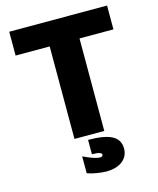

<svg xmlns="http://www.w3.org/2000/svg" viewBox="-134 -796 922 1121"><g transform="rotate(-15 326.5 -235.5)"><path d="M236.8 0V-559.1H30.8V-703.1H622.1V-559.1H417V0ZM253.9 211.9V109.9Q321.8 143.1 355 143.1Q361.8 143.1 366.5 139.4Q371.1 135.7 371.1 130.9Q371.1 112.8 312 112.8V25.9Q409.7 25.9 455.8 50.3Q502 74.7 502 128.9Q502 175.3 466.1 203.6Q430.2 231.9 367.2 231.9Q345.7 231.9 311 226.3Q276.4 220.7 253.9 211.9Z"/></g></svg>

Font: LT Superior Black
Style: Regular
Weight: 900
Designer: Daniel Lyons
Foundry: LyonsType
Version: Version 2.005